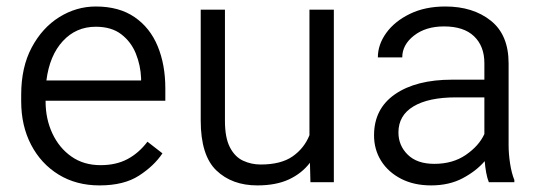

<svg xmlns="http://www.w3.org/2000/svg" viewBox="-20 -558 1654 588"><path d="M284.7 9.8Q213.4 9.8 159.4 -23.4Q105.5 -56.6 75.2 -114.7Q44.9 -172.9 44.9 -247.6V-268.1Q44.9 -352.1 77.1 -412.6Q109.4 -473.1 161.6 -505.6Q213.9 -538.1 273.4 -538.1Q344.7 -538.1 392.1 -505.6Q439.5 -473.1 462.9 -416.5Q486.3 -359.9 486.3 -287.6V-249.5H119.6V-247.6Q119.6 -193.8 140.4 -149.4Q161.1 -105 198.7 -78.6Q236.3 -52.2 288.1 -52.2Q335.4 -52.2 370.1 -70.6Q404.8 -88.9 431.6 -124L477.5 -88.4Q451.7 -49.8 405.5 -20Q359.4 9.8 284.7 9.8ZM273.4 -476.1Q212.9 -476.1 172.4 -432.1Q131.8 -388.2 122.1 -311.5H412.1V-318.4Q410.6 -357.9 396 -394Q381.3 -430.2 351.3 -453.1Q321.3 -476.1 273.4 -476.1Z M930.7 0 929.2 -59.6Q904.3 -26.9 864.7 -8.5Q825.2 9.8 768.1 9.8Q690.4 9.8 642.6 -36.1Q594.7 -82 594.7 -189V-528.3H668.9V-188Q668.9 -136.2 684.1 -106.9Q699.2 -77.6 724.4 -65.9Q749.5 -54.2 778.3 -54.2Q840.8 -54.2 876.5 -79.3Q912.1 -104.5 927.7 -144V-528.3H1002.4V0Z M1477.1 0Q1472.2 -11.7 1469 -29.1Q1465.8 -46.4 1464.4 -64.5Q1438.5 -34.2 1397 -12.2Q1355.5 9.8 1300.3 9.8Q1247.6 9.8 1208.3 -10.5Q1168.9 -30.8 1147.2 -65.4Q1125.5 -100.1 1125.5 -143.6Q1125.5 -225.1 1189.9 -269.5Q1254.4 -314 1364.7 -314H1463.4V-364.7Q1463.4 -416.5 1431.9 -446.8Q1400.4 -477.1 1339.8 -477.1Q1283.7 -477.1 1247.8 -449Q1211.9 -420.9 1211.9 -382.3H1137.2Q1137.2 -421.4 1162.8 -457Q1188.5 -492.7 1235.1 -515.4Q1281.7 -538.1 1343.8 -538.1Q1428.7 -538.1 1483.2 -494.6Q1537.6 -451.2 1537.6 -363.8V-113.3Q1537.6 -86.4 1542.2 -56.6Q1546.9 -26.9 1555.2 -6.8V0ZM1310.1 -56.2Q1366.7 -56.2 1406.7 -83.7Q1446.8 -111.3 1463.4 -147.5V-259.8H1376Q1292.5 -259.8 1246.3 -232.2Q1200.2 -204.6 1200.2 -152.3Q1200.2 -112.3 1228.8 -84.2Q1257.3 -56.2 1310.1 -56.2Z"/></svg>

Font: Vazirmatn RD FD Light
Style: Regular
Weight: 300
Designer: Saber Rastikerdar
Foundry: Saber Rastikerdar
Version: Version 33.003